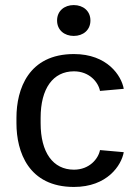

<svg xmlns="http://www.w3.org/2000/svg" viewBox="-20 -732 544 768"><path d="M275 -711.7C237.5 -711.7 208.3 -688.3 208.3 -650C208.3 -611.7 237.5 -588.3 275 -588.3C312.5 -588.3 341.7 -611.7 341.7 -650C341.7 -688.3 312.5 -711.7 275 -711.7ZM45.8 -239.2C45.8 -124.2 94.2 15.8 275.8 15.8C409.2 15.8 465.8 -70.8 475 -123.3L380 -131.7C373.3 -96.7 337.5 -53.3 275.8 -53.3C191.7 -53.3 142.5 -122.5 142.5 -239.2V-260.8C142.5 -377.5 191.7 -446.7 275.8 -446.7C337.5 -446.7 373.3 -403.3 380 -368.3L475 -376.7C465.8 -429.2 409.2 -515.8 275.8 -515.8C94.2 -515.8 45.8 -375.8 45.8 -260.8Z"/></svg>

Font: Boon Medium
Style: Regular
Weight: 500
Designer: Sungsit Sawaiwan
Foundry: FontUni
Version: Version 2.0